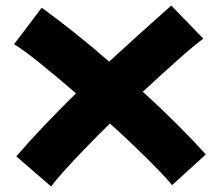

<svg xmlns="http://www.w3.org/2000/svg" viewBox="-20 -590 796 695"><path d="M165 85 39 -24Q87 -80 142 -137.5Q197 -195 255 -252Q185 -313 124.5 -361.5Q64 -410 31 -430L131 -562Q185 -523 248 -473Q311 -423 375 -367Q434 -421 491 -472.5Q548 -524 600 -570L716 -450Q684 -427 625 -374.5Q566 -322 497 -258Q563 -198 621.5 -139.5Q680 -81 725 -31L603 80Q585 58 551 23Q517 -12 472.5 -55Q428 -98 378 -143Q330 -96 287.5 -52Q245 -8 213 27.5Q181 63 165 85Z"/></svg>

Font: Mochiy Pop P One
Style: Regular
Weight: 400
Designer: FONTDASU
Foundry: FONTDASU / Google Inc. / Adobe
Version: Version 2.000